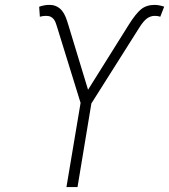

<svg xmlns="http://www.w3.org/2000/svg" viewBox="-20 -757 685 777"><path d="M138.5 -729.8Q159.4 -737.2 179.3 -737.2Q197.4 -737.2 210 -730.6Q222.7 -724.1 231.4 -713.1Q240.1 -702.1 245.7 -687.9Q251.4 -673.7 256 -658L336.3 -393.8L501.8 -658Q529.1 -701.3 550.4 -719.1Q572.4 -737.2 605.5 -737.2Q622.5 -737.2 644.5 -730.1L628.6 -689.3Q620 -692.8 606.2 -692.8Q589.5 -692.8 574.9 -682.4Q560.4 -671.9 543.3 -644.5L349.8 -338.4L293.7 0H248.9L306.1 -340.6L212 -644.5Q209.2 -654.1 206.1 -662.8Q203.1 -671.5 198.2 -678.3Q193.2 -685 185.7 -688.9Q178.3 -692.8 166.5 -692.8Q153.4 -692.8 141.3 -689.3Z"/></svg>

Font: Inter P Extra Light
Style: Italic
Weight: 200
Italic angle: 9.39999°
Designer: Rasmus Andersson
Foundry: rsms
Version: Version 3.018;git-588b23468